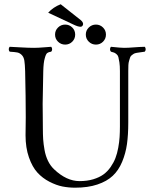

<svg xmlns="http://www.w3.org/2000/svg" viewBox="-20 -869 708 899"><path d="M251.7 -673.8Q237.8 -687.5 237.8 -707Q237.8 -726.6 251.7 -740.2Q265.6 -753.9 285.2 -753.9Q304.7 -753.9 318.4 -740.2Q332 -726.6 332 -707Q332 -687.5 318.4 -673.8Q304.7 -660.2 285.2 -660.2Q265.6 -660.2 251.7 -673.8ZM395.8 -673.8Q381.8 -687.5 381.8 -707Q381.8 -726.6 395.8 -740.2Q409.7 -753.9 429.2 -753.9Q448.7 -753.9 462.4 -740.2Q476.1 -726.6 476.1 -707Q476.1 -687.5 462.4 -673.8Q448.7 -660.2 429.2 -660.2Q409.7 -660.2 395.8 -673.8ZM180.7 -269Q180.7 -239.3 182.1 -217Q183.6 -194.8 188.5 -167Q193.4 -139.2 204.6 -116Q215.8 -92.8 233.4 -76.2Q291.5 -21 352.5 -21Q387.7 -21 416.3 -29.5Q444.8 -38.1 464.1 -52Q483.4 -65.9 497.8 -86.7Q512.2 -107.4 520.5 -128.9Q528.8 -150.4 533.7 -177.5Q538.6 -204.6 540 -227.3Q541.5 -250 541.5 -276.9V-536.1Q541.5 -560.5 539.1 -576.9Q536.6 -593.3 534.2 -602.1Q531.7 -610.8 524.7 -616.2Q517.6 -621.6 513.9 -622.8Q510.3 -624 499.5 -627Q495.1 -631.3 495.1 -638.4Q495.1 -645.5 499.5 -649.9Q545.9 -645 560.5 -645Q579.6 -645 606.4 -647.2Q633.3 -649.4 657.7 -649.9Q662.1 -645.5 662.1 -638.4Q662.1 -631.3 657.7 -627L636.7 -624Q630.9 -623.5 620.4 -621.6Q609.9 -619.6 606.4 -617.2L596.7 -610.4Q590.8 -605.5 589.1 -599.6Q587.4 -593.8 584.5 -584.5Q581.5 -575.2 581.1 -563.5Q580.6 -551.8 580.6 -536.1V-294.9Q580.6 -237.8 574.5 -194.3Q568.4 -150.9 551.8 -111.1Q535.2 -71.3 507.8 -45.7Q480.5 -20 436 -5.1Q391.6 9.8 331.5 9.8Q301.3 9.8 272.5 4.2Q243.7 -1.5 211.4 -18.1Q179.2 -34.7 155.3 -60.8Q131.3 -86.9 115.5 -132.1Q99.6 -177.2 99.6 -235.8Q99.6 -251 100.1 -274.4Q100.6 -297.9 100.6 -320.8Q100.6 -411.6 97.7 -536.1Q96.7 -568.4 94 -585.2Q91.3 -602.1 81.8 -611.6Q72.3 -621.1 61 -623.3Q49.8 -625.5 25.4 -627Q21 -631.3 21 -638.4Q21 -645.5 25.4 -649.9Q38.6 -649.4 76.4 -647.2Q114.3 -645 139.6 -645Q158.2 -645 188 -647.5Q217.8 -649.9 219.7 -649.9Q224.1 -645.5 224.1 -638.4Q224.1 -631.3 219.7 -627Q207.5 -625.5 201.2 -620.8Q194.8 -616.2 189.5 -595.7Q183.6 -576.2 182.6 -536.1Q180.7 -460.9 179.7 -382.8Q179.7 -369.6 180.2 -331.3Q180.7 -293 180.7 -269ZM264.2 -849.1 357.4 -775.4Q369.1 -765.6 369.1 -756.8Q369.1 -751.5 365.7 -747.6Q362.3 -743.7 357.4 -743.7Q345.2 -743.7 324.2 -753.9L205.6 -809.6Q229 -835.4 264.2 -849.1Z"/></svg>

Font: Linux Libertine Display G
Style: Regular
Weight: 400
Designer: Philipp H. Poll
Foundry: Philipp H. Poll
Version: Version 5.0.9